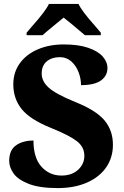

<svg xmlns="http://www.w3.org/2000/svg" viewBox="-20 -951 636 981"><path d="M27 -129Q27 -184 62 -208.5Q97 -233 151 -233Q151 -144 192 -99Q233 -54 294 -54Q347 -54 379 -83.5Q411 -113 411 -155Q411 -201 371 -231Q331 -261 239 -298Q133 -341 90.5 -394Q48 -447 48 -520Q48 -582 81.5 -628Q115 -674 173.5 -699Q232 -724 306 -724Q380 -724 430 -707Q480 -690 504.5 -662.5Q529 -635 529 -603Q529 -564 496 -540Q463 -516 394 -516Q394 -549 381.5 -582Q369 -615 344.5 -637Q320 -659 286 -659Q245 -659 219 -637.5Q193 -616 193 -575Q193 -536 228.5 -503.5Q264 -471 364 -430Q470 -388 513.5 -336.5Q557 -285 557 -211Q557 -146 522.5 -96Q488 -46 424 -18Q360 10 275 10Q182 10 127 -11.5Q72 -33 49.5 -64.5Q27 -96 27 -129ZM116 -784 144 -817Q213 -894 230 -931H381Q398 -894 467 -817L495 -784V-771H414L344 -830Q333 -838 305 -861L271 -833Q211 -784 197 -771H116Z"/></svg>

Font: Noto Serif ExtraBold
Style: Regular
Weight: 800
Designer: Monotype Design Team
Foundry: Monotype Imaging Inc.
Version: Version 1.001